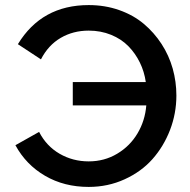

<svg xmlns="http://www.w3.org/2000/svg" viewBox="-20 -734 754 760"><path d="M331.1 5.9Q233.9 5.9 158.4 -38.1Q83 -82 41 -159.2L134.8 -211.9Q163.6 -155.8 215.8 -125.5Q268.1 -95.2 331.1 -95.2Q393.1 -95.2 443.8 -125.5Q494.6 -155.8 524.4 -206.1Q554.2 -256.3 559.1 -316.9H268.1V-409.2H557.1Q551.3 -450.2 533.7 -486.3Q516.1 -522.5 488.3 -551Q460.4 -579.6 419.7 -596.2Q378.9 -612.8 331.1 -612.8Q269.5 -612.8 220.2 -584Q170.9 -555.2 142.1 -499L50.8 -559.1Q145 -713.9 331.1 -713.9Q395.5 -713.9 451.7 -694.1Q507.8 -674.3 548.8 -639.9Q589.8 -605.5 619.4 -560.1Q648.9 -514.6 663.6 -462.6Q678.2 -410.6 678.2 -356Q678.2 -285.2 653.1 -219.7Q627.9 -154.3 583.5 -104.2Q539.1 -54.2 473.1 -24.2Q407.2 5.9 331.1 5.9Z"/></svg>

Font: Rawline SemiBold
Style: Regular
Weight: 600
Designer: Matt McInerney, Pablo Impallari, Rodrigo Fuenzalida
Foundry: Matt McInerney, Pablo Impallari, Rodrigo Fuenzalida
Version: Version 4.020;PS 004.020;hotconv 1.0.88;makeotf.lib2.5.64775